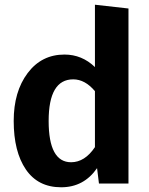

<svg xmlns="http://www.w3.org/2000/svg" viewBox="-20 -777 633 813"><path d="M382 -757 524 -741V0H399L391 -65Q335 16 239 16Q141 16 89.5 -59.5Q38 -135 38 -265Q38 -389 97 -467.5Q156 -546 253 -546Q327 -546 382 -493ZM281 -90Q339 -90 382 -154V-391Q340 -441 290 -441Q186 -441 186 -265Q186 -90 281 -90Z"/></svg>

Font: FiraGO SemiBold
Style: Regular
Weight: 600
Designer: bBox Type
Foundry: bBox Type GmbH
Version: Version 1.001;PS 001.001;hotconv 1.0.88;makeotf.lib2.5.64775